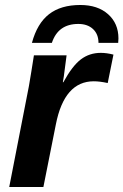

<svg xmlns="http://www.w3.org/2000/svg" viewBox="-20 -750 495 770"><path d="M412 -417Q380 -424 356 -424Q238 -424 204 -251L154 0H17L96 -405Q101 -434 106 -465Q111 -496 116 -528H247L236 -444L232 -420H234Q270 -486 304.5 -512Q339 -538 384 -538Q408 -538 435 -531ZM302 -730Q372 -730 413.5 -693Q455 -656 455 -596L454 -578H375Q375 -613 353 -633.5Q331 -654 294 -654Q213 -654 188 -578H108Q129 -656 176.5 -693Q224 -730 302 -730Z"/></svg>

Font: Libra Sans Modern
Style: Bold Italic
Weight: 700
Italic angle: -12°
Foundry: Stefan Peev, Context Ltd
Version: Version 1.000